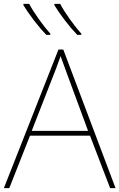

<svg xmlns="http://www.w3.org/2000/svg" viewBox="-20 -972 617 992"><path d="M445 -271H135L28 0H0L282 -716H307L577 0H549ZM325 -594 293 -682 271 -621 260 -593 144 -296H435ZM240 -798V-792H219Q188 -824 155.5 -866.5Q123 -909 101 -945V-952H131Q148 -919 180.5 -873.5Q213 -828 240 -798ZM400 -798V-792H379Q348 -824 315.5 -866.5Q283 -909 261 -945V-952H291Q308 -919 340.5 -873.5Q373 -828 400 -798Z"/></svg>

Font: Noto Sans UI Thin
Style: Regular
Weight: 250
Designer: Monotype Design Team
Foundry: Monotype Imaging Inc.
Version: Version 1.001